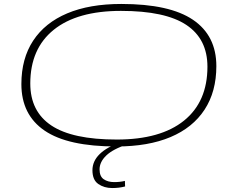

<svg xmlns="http://www.w3.org/2000/svg" viewBox="-20 -730 1176 970"><path d="M568 10Q323 10 205.5 -70Q88 -150 88 -305Q88 -434 147.5 -524.5Q207 -615 319.5 -662.5Q432 -710 593 -710Q837 -710 955 -630Q1073 -550 1073 -396Q1073 -267 1013.5 -176Q954 -85 841.5 -37.5Q729 10 568 10ZM570 -25Q791 -25 909.5 -120.5Q1028 -216 1028 -393Q1028 -533 921.5 -604Q815 -675 591 -675Q370 -675 251.5 -579.5Q133 -484 133 -308Q133 -167 239.5 -96Q346 -25 570 -25ZM592 -12 622 0Q551 23 517 55.5Q483 88 483 126Q483 161 504 175.5Q525 190 557 190Q586 190 611 184L612 212Q582 220 547 220Q506 220 476.5 199.5Q447 179 447 130Q447 84 484 48Q521 12 592 -12Z"/></svg>

Font: Georama ExtraExtended ExtraLight
Style: Italic
Weight: 200
Width: 8
Italic angle: -9°
Designer: Jean-Baptiste Levee
Foundry: Production Type
Version: Version 1.000